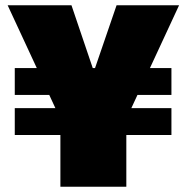

<svg xmlns="http://www.w3.org/2000/svg" viewBox="-20 -708 708 728"><path d="M209 0V-196H36V-298H190L9 -688H251L333 -446H339L422 -688H659L478 -298H630V-196H459V0ZM36 -348V-450H630V-348Z"/></svg>

Font: Saira SemiExpanded Black
Style: Regular
Weight: 900
Width: 6
Designer: Hector Gatti with collaboration of the Omnibus-Type team
Foundry: Omnibus-Type
Version: Version 1.101